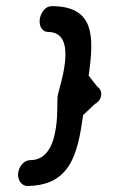

<svg xmlns="http://www.w3.org/2000/svg" viewBox="-20 -606 392 631"><path d="M66.6 5.2C41.9 0 37.9 -24.9 39.6 -37.6C42.8 -60.1 59.7 -79.6 78.6 -79.6C135.6 -79.6 156.5 -133.1 164.3 -189.8C170.5 -234.8 167.5 -277.8 169.3 -290.3C172.9 -316.1 242 -501 137.8 -501C118.9 -501 107.5 -520.5 110.7 -543C112.5 -555.7 123.1 -585 149.7 -585.8C292.3 -585.8 289.2 -485 271.4 -357.4C283.5 -342.1 296.8 -325 300.2 -320.6C308.7 -315.9 314.1 -304.9 312.4 -292.6C310.8 -281 303.6 -270.1 292.4 -264.7C288.2 -260.7 272.1 -245.6 253.2 -227.8C235.3 -99.4 211.4 5.2 66.6 5.2Z"/></svg>

Font: Hi.
Style: Bold
Weight: 400
Designer: Mew Too, Robert Jablonski
Foundry: Cannot Into Space Fonts
Version: Version 1.996